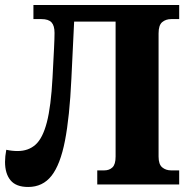

<svg xmlns="http://www.w3.org/2000/svg" viewBox="-20 -734 757 764"><path d="M92 10Q44 10 22 -16.5Q0 -43 0 -90Q0 -111 5 -138Q28 -133 50 -133Q93 -133 121.5 -158.5Q150 -184 166.5 -247.5Q183 -311 189 -425Q193 -501 195 -541.5Q197 -582 197 -603Q197 -632 185 -645Q173 -658 145 -658H113V-714H693V-658H661Q640 -658 625.5 -646Q611 -634 611 -601V-111Q611 -80 625.5 -68Q640 -56 661 -56H693V0H367V-56H395Q415 -56 427.5 -68Q440 -80 440 -111V-648H275L264 -420Q257 -269 238.5 -174Q220 -79 185 -34.5Q150 10 92 10Z"/></svg>

Font: Noto Serif SemiCondensed ExtraBold
Style: Regular
Weight: 800
Width: 4
Designer: Monotype Design Team
Foundry: Monotype Imaging Inc.
Version: Version 2.015